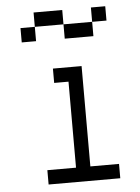

<svg xmlns="http://www.w3.org/2000/svg" viewBox="-53 -792 607 834"><g transform="rotate(-5 250.0 -375.0)"><path d="M437.5 0V-62.5H312.5V-500H187.5V-437.5H250Q250 -437.5 250 -62.5H125V0ZM437.5 -687.5V-750H375V-687.5H250V-625H375V-687.5ZM125 -687.5H62.5V-625H125ZM125 -687.5H250V-750H125Z"/></g></svg>

Font: CalcUnifontExMono
Style: Regular
Weight: 500
Version: Version 15.0.06